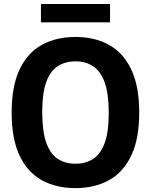

<svg xmlns="http://www.w3.org/2000/svg" viewBox="-20 -935 758 964"><path d="M359 9.5Q262.5 9.5 190.5 -30Q118.5 -69.5 78.5 -153.5Q38.5 -237.5 38.5 -370Q38.5 -502.5 78.5 -586.5Q118.5 -670.5 190.5 -710Q262.5 -749.5 359 -749.5Q455 -749.5 527 -709.8Q599 -670 639 -586.2Q679 -502.5 679 -370Q679 -237.5 639 -153.8Q599 -70 527 -30.2Q455 9.5 359 9.5ZM359 -113Q411 -113 448.2 -137.5Q485.5 -162 505.8 -217.5Q526 -273 526 -366.5Q526 -463.5 505.8 -520.5Q485.5 -577.5 448 -602.2Q410.5 -627 359 -627Q307 -627 269.5 -602.5Q232 -578 212 -522.5Q192 -467 192 -373.5Q192 -276.5 212 -219.5Q232 -162.5 269.2 -137.8Q306.5 -113 359 -113ZM185.5 -823V-915H532.5V-823Z"/></svg>

Font: Encode Sans Semi Condensed
Style: Bold
Weight: 700
Width: 4
Designer: Multiple Designers
Foundry: Impallari Type
Version: Version 3.000; ttfautohint (v1.8.3) -l 8 -r 50 -G 200 -x 14 